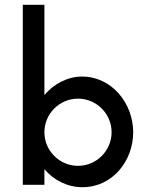

<svg xmlns="http://www.w3.org/2000/svg" viewBox="-20 -770 620 800"><path d="M305 -359C382 -359 445 -296 445 -219C445 -142 382 -79 305 -79C228 -79 165 -142 165 -219C165 -296 228 -359 305 -359ZM324 10C449 10 535 -100 535 -219C535 -339 446 -451 322 -451C261 -451 204 -420 165 -374V-750H75V0H165V-65C205 -18 262 10 324 10Z"/></svg>

Font: Glacial Indifference
Style: Medium
Weight: 500
Version: Version 1.001